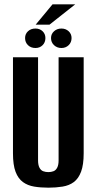

<svg xmlns="http://www.w3.org/2000/svg" viewBox="-20 -856 447 888"><path d="M204 12Q168 12 138 7Q108 2 86 -14Q64 -30 52 -61.5Q40 -93 40 -147V-591H156V-114Q156 -93 162.5 -80.5Q169 -68 180 -64Q191 -60 204 -60Q216 -60 227 -64Q238 -68 244.5 -80.5Q251 -93 251 -114V-591H367V-147Q367 -94 355 -62Q343 -30 321.5 -14Q300 2 269.5 7Q239 12 204 12ZM144 -634Q123 -634 109.5 -647Q96 -660 96 -680Q96 -699 109.5 -711.5Q123 -724 144 -724Q164 -724 177 -711.5Q190 -699 190 -680Q190 -660 177 -647Q164 -634 144 -634ZM264 -634Q244 -634 230 -647Q216 -660 216 -680Q216 -699 230 -711.5Q244 -724 264 -724Q284 -724 297.5 -711.5Q311 -699 311 -680Q311 -660 297.5 -647Q284 -634 264 -634ZM145 -742 223 -836H328L209 -742Z"/></svg>

Font: Alumni Sans Thin
Style: Bold
Weight: 700
Version: Version 1.018